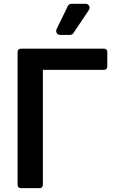

<svg xmlns="http://www.w3.org/2000/svg" viewBox="-20 -981 619 1001"><path d="M71.7 -17.8V-709.5Q71.7 -718 76.3 -722.7Q81 -727.3 89.5 -727.3H521.7Q530.2 -727.3 534.8 -722.7Q539.4 -718 539.4 -709.5V-634.6Q539.4 -626.1 534.8 -621.4Q530.2 -616.8 521.7 -616.8H203.5V-17.8Q203.5 -9.2 198.9 -4.6Q194.2 0 185.7 0H89.5Q81 0 76.3 -4.6Q71.7 -9.2 71.7 -17.8ZM272.7 -819.6Q272.7 -811.1 278.6 -805Q284.4 -799 293.3 -799H345.2Q350.5 -799 355.1 -801.5Q359.7 -804 362.6 -808.2L443.5 -929Q447.1 -933.9 447.1 -940.3Q447.1 -948.9 441.2 -955.1Q435.4 -961.3 426.5 -961.3H352.6Q346.6 -961.3 341.4 -958.1Q336.3 -954.9 333.8 -949.6L274.9 -828.8Q272.7 -824.2 272.7 -819.6Z"/></svg>

Font: DeltaSans SemiBold
Style: Regular
Weight: 600
Designer: Rasmus Andersson
Foundry: rsms
Version: Version 3.012